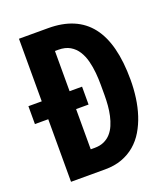

<svg xmlns="http://www.w3.org/2000/svg" viewBox="-137 -848 830 946"><g transform="rotate(-20 278.0 -375.0)"><path d="M2.4 -421.9H72.3V-750H225.6Q373.5 -750 446.8 -656.5Q520 -563 520 -372.1Q520 -324.7 513.7 -278.6Q507.3 -232.4 493.9 -191.2Q480.5 -149.9 459.5 -114.7Q438.5 -79.6 408.7 -54.2Q378.9 -28.8 339.8 -14.4Q300.8 0 251.5 0H72.3V-328.1H2.4ZM218.3 -632.8V-421.9H283.7V-328.1H218.3V-117.2H239.3Q267.1 -117.2 288.1 -126.7Q309.1 -136.2 324 -152.8Q338.9 -169.4 348.4 -191.7Q357.9 -213.9 363.5 -239Q369.1 -264.2 371.3 -291Q373.5 -317.9 373.5 -344.2V-398.9Q373.5 -429.7 370.6 -461.7Q367.7 -493.7 359.9 -524.4Q352.1 -555.2 336.9 -579.3Q321.8 -603.5 297.1 -618.2Q272.5 -632.8 235.4 -632.8Z"/></g></svg>

Font: Francois One
Style: Regular
Weight: 400
Designer: Vernon Adams
Foundry: vernon adams
Version: Version 1.000